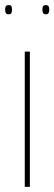

<svg xmlns="http://www.w3.org/2000/svg" viewBox="-37 -732 213 752"><path d="M60 0V-530H80V0ZM143 -676Q134 -676 131.5 -681.5Q129 -687 129 -694Q129 -702 131.5 -707Q134 -712 143 -712Q151 -712 153.5 -707Q156 -702 156 -694Q156 -687 153.5 -681.5Q151 -676 143 -676ZM-3 -676Q-12 -676 -14.5 -681.5Q-17 -687 -17 -694Q-17 -702 -14.5 -707Q-12 -712 -3 -712Q6 -712 8 -707Q10 -702 10 -694Q10 -687 8 -681.5Q6 -676 -3 -676Z"/></svg>

Font: Georama SemiCondensed Thin
Style: Regular
Weight: 100
Width: 4
Designer: Jean-Baptiste Levee
Foundry: Production Type
Version: Version 1.000